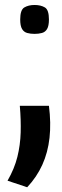

<svg xmlns="http://www.w3.org/2000/svg" viewBox="-20 -568 254 782"><path d="M120.7 -430Q104.3 -430 90.8 -433.7Q77.3 -437.3 69.8 -450Q62.3 -462.7 62.3 -488.7Q62.3 -528 79.3 -537.8Q96.3 -547.7 120.7 -547.7Q146 -547.7 162.7 -537.8Q179.3 -528 179.3 -488.7Q179.3 -462.7 171.8 -450Q164.3 -437.3 150.8 -433.7Q137.3 -430 120.7 -430ZM179.3 -137Q188.3 -66.7 181.7 -6.7Q175 53.3 152.3 103.3Q129.7 153.3 90.7 194.7L10.7 168Q38.7 119.3 50.7 71.2Q62.7 23 64.2 -28.5Q65.7 -80 60.7 -137Z"/></svg>

Font: Matangi Light
Style: Regular
Weight: 300
Designer: Prashant Pant
Foundry: The Graphic Ant
Version: Version 3.002